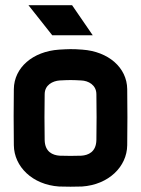

<svg xmlns="http://www.w3.org/2000/svg" viewBox="-20 -700 540 735"><path d="M291 -392C318 -391 349 -375 349 -339C350 -259 350 -244 349 -164C348 -118 318 -106 292 -104C274 -103 226 -103 208 -104C182 -106 152 -118 151 -164C150 -240 150 -263 151 -339C151 -375 182 -390 208 -392C247 -394 254 -394 291 -392ZM33 -144C34 -62 104 7 206 14C224 15 276 15 294 14C396 7 466 -62 467 -144C468 -224 468 -279 467 -359C466 -441 395 -503 295 -510C256 -513 241 -512 206 -510C105 -503 34 -441 33 -359C32 -283 32 -230 33 -144ZM89 -680 180 -565H335L256 -680Z"/></svg>

Font: Fervojo
Style: Bold
Weight: 700
Designer: kohakuno
Version: ver.1.0